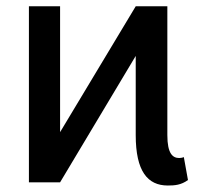

<svg xmlns="http://www.w3.org/2000/svg" viewBox="-20 -565 671 595"><path d="M500 9.9C521.3 9.9 541.2 8.5 562.5 -7.1L549.7 -78.1C546.9 -76.7 541.2 -75.3 535.5 -75.3C515.6 -75.3 498.6 -88.1 498.6 -146.3V-545.5H400.6L166.2 -155.5V-545.5H69.6V0H166.2L400.6 -391.7V-146.3C400.6 -34.1 437.5 9.9 500 9.9Z"/></svg>

Font: Margiela Sans
Style: Regular
Weight: 400
Designer: Stefan Endress, Andreas Faust
Version: Version 1.100;FEAKit 1.0